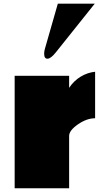

<svg xmlns="http://www.w3.org/2000/svg" viewBox="-20 -1016 560 1036"><path d="M281.2 -733.4Q253.9 -699.2 236.1 -699.2Q218.3 -699.2 218.3 -726.1Q218.3 -739.7 222.2 -752.4L292 -996.1H491.2ZM493.2 -377.9Q448.2 -377.9 400.9 -345.2Q353.5 -312.5 353 -283.2V0H59.1V-606.9H353V-542Q377.9 -579.6 414.8 -602.1Q451.7 -624.5 493.2 -628.9Z"/></svg>

Font: Fz Rammetto One
Style: Regular
Weight: 400
Designer: Vernon Adams
Foundry: Vernon Adams
Version: Vit hóa bi c Thuy @ FontZin.Com